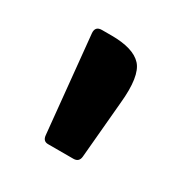

<svg xmlns="http://www.w3.org/2000/svg" viewBox="-66 -607 279 296"><g transform="rotate(30 73.5 -459.0)"><path d="M44 -372 27 -544Q26 -556 38 -556H55Q94 -556 109 -539.5Q124 -523 119 -473L110 -372Q109 -362 99 -362H54Q45 -362 44 -372Z"/></g></svg>

Font: Zain
Style: Bold
Weight: 700
Designer: Zain,Boutros
Foundry: Mobile Telecommunications Company (Zain), 2024
Version: Version 1.50; ttfautohint (v1.8.4)